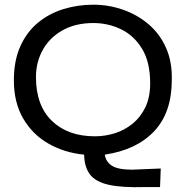

<svg xmlns="http://www.w3.org/2000/svg" viewBox="-20 -651 790 817"><path d="M598 145Q500 148 443.5 135.5Q387 123 363 91.5Q339 60 338 7Q254 -1 186 -40Q118 -79 78.5 -147Q39 -215 39 -309Q39 -393 66.5 -454Q94 -515 141 -554Q188 -593 249 -612Q310 -631 377 -631Q443 -631 504 -609.5Q565 -588 612.5 -547.5Q660 -507 686.5 -447.5Q713 -388 711 -311Q711 -172 636 -92.5Q561 -13 426 7Q430 37 456 54Q482 71 542 71L664 66L661 145ZM384 -71Q427 -71 468.5 -84Q510 -97 544 -124.5Q578 -152 598.5 -194.5Q619 -237 619 -296Q619 -387 584.5 -443.5Q550 -500 495 -526.5Q440 -553 377 -553Q302 -553 247 -522.5Q192 -492 162.5 -439.5Q133 -387 133 -323Q133 -202 201 -136.5Q269 -71 384 -71Z"/></svg>

Font: Inconsolata ExtraExpanded Medium
Style: Regular
Weight: 500
Width: 8
Monospace: yes
Designer: Raph Levien, Cyreal, Brenton Simpson
Foundry: Raph Levien, Cyreal, Google
Version: Version 3.001; ttfautohint (v1.8.2.53-6de2)